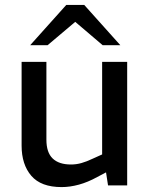

<svg xmlns="http://www.w3.org/2000/svg" viewBox="-20 -755 613 782"><path d="M231 7Q147 7 107.5 -39Q68 -85 68 -162V-503H169V-186Q169 -134 194.5 -109.5Q220 -85 269 -85Q291 -85 312 -91Q333 -97 356 -108L396 -126V-503H498V0H420L408 -78L429 -62L376 -34Q338 -13 301.5 -3Q265 7 231 7ZM398 -571 270 -680 250 -735H323L470 -571ZM103 -571 250 -735H323L303 -680L174 -571Z"/></svg>

Font: REM Medium
Style: Regular
Weight: 400
Version: Version 1.005;gftools[0.9.28]